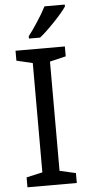

<svg xmlns="http://www.w3.org/2000/svg" viewBox="-62 -966 462 1000"><g transform="rotate(-5 169.5 -465.5)"><path d="M297.9 0H40V-51.8L124 -70.8V-642.1L40 -662.1V-713.9H297.9V-662.1L213.9 -642.1V-70.8L297.9 -51.8ZM115.2 -783.2Q133.8 -806.6 162.4 -849.9Q190.9 -893.1 210.4 -931.2H316.4V-920.9Q294.9 -889.6 249.5 -842.3Q204.1 -794.9 173.3 -771H115.2Z"/></g></svg>

Font: Noto Sans Historic
Style: Regular
Weight: 400
Designer: Monotype Design Team
Foundry: Monotype Imaging Inc.
Version: Version 0.71 uh